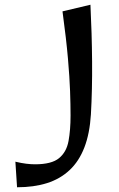

<svg xmlns="http://www.w3.org/2000/svg" viewBox="-20 -788 504 811"><path d="M364 -305Q359 -224 336.5 -165.5Q314 -107 274 -69.5Q234 -32 178.5 -14.5Q123 3 52 3L45 -105Q70 -99 90.5 -96.5Q111 -94 128 -94Q198 -94 229.5 -120Q261 -146 269.5 -192.5Q278 -239 278 -300Q278 -346 276 -403Q274 -460 267 -541Q260 -622 244 -740L362 -768Q368 -648 369 -528.5Q370 -409 364 -305Z"/></svg>

Font: Marhey Light
Style: Regular
Weight: 300
Designer: Nur Syamsi & Bustanul Arifin
Foundry: Namelatype
Version: Version 1.000